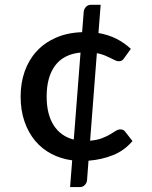

<svg xmlns="http://www.w3.org/2000/svg" viewBox="-20 -648 620 782"><path d="M170 -255Q170 -182 199 -137.2Q228 -92.5 280.5 -79.5L308 -434Q238.5 -427 204.2 -380.5Q170 -334 170 -255ZM274 5Q228.5 -1 190 -21Q151.5 -41 123.5 -74.2Q95.5 -107.5 79.8 -153Q64 -198.5 64 -255Q64 -310 80.5 -357Q97 -404 128.8 -438.8Q160.5 -473.5 207.2 -494.2Q254 -515 314.5 -517L321 -600.5Q322 -611 330 -619.8Q338 -628.5 350.5 -628.5H390L381 -513.5Q421.5 -506.5 453.8 -490.2Q486 -474 513 -449L485.5 -411Q481.5 -405 476.8 -401.8Q472 -398.5 463.5 -398.5Q457 -398.5 449.2 -402.2Q441.5 -406 431 -411.2Q420.5 -416.5 406.8 -422.2Q393 -428 374.5 -431.5L347 -75Q376 -77.5 395.2 -85Q414.5 -92.5 428 -100.5Q441.5 -108.5 451.2 -114.8Q461 -121 470 -121Q483.5 -121 490 -111.5L519.5 -73.5Q486.5 -34.5 440 -16Q393.5 2.5 340.5 6.5L334.5 86Q333.5 96.5 325.8 105.2Q318 114 305 114H265.5Z"/></svg>

Font: Lato
Style: Regular
Weight: 600
Designer: Lukasz Dziedzic
Foundry: tyPoland Lukasz Dziedzic
Version: Version 2.006; 2014-01-15; ttfautohint (v1.4.1)